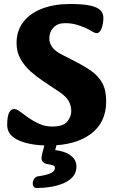

<svg xmlns="http://www.w3.org/2000/svg" viewBox="-20 -716 577 962"><path d="M223 13Q132 13 74 -12.5Q16 -38 16 -90Q16 -132 25.5 -151Q35 -170 51 -170Q63 -170 80.5 -156.5Q98 -143 122.5 -126Q147 -109 176.5 -95.5Q206 -82 242 -82Q296 -82 316.5 -106.5Q337 -131 337 -159Q337 -187 324 -210Q311 -233 275 -257L197 -309Q164 -331 133.5 -358Q103 -385 83 -420Q63 -455 63 -500Q63 -562 97 -606Q131 -650 191.5 -673Q252 -696 331 -696Q393 -696 429.5 -688.5Q466 -681 482 -665.5Q498 -650 498 -626Q498 -598 489 -574Q480 -550 465 -550Q455 -550 441 -559Q427 -568 406 -577Q384 -587 359.5 -593.5Q335 -600 306 -600Q268 -600 247.5 -577.5Q227 -555 227 -524Q227 -502 240 -482Q253 -462 287 -444L359 -407Q406 -383 440 -358.5Q474 -334 493 -299Q512 -264 512 -208Q512 -102 434.5 -44.5Q357 13 223 13ZM210 -17Q212 -27 217 -31Q222 -35 228 -36L257 -42Q266 -44 270 -39.5Q274 -35 272 -26L245 83L229 35Q289 35 326 57.5Q363 80 363 119Q363 149 344.5 170Q326 191 296.5 203Q267 215 233 220.5Q199 226 167 226Q154 226 149 219.5Q144 213 144 206Q144 190 152 179Q160 168 173 167Q205 163 230 153.5Q255 144 255 125Q255 117 248 113.5Q241 110 218 106Q203 104 195.5 96Q188 88 188 75Q188 69 189.5 62.5Q191 56 193 48Z"/></svg>

Font: Alkatra
Style: Bold
Weight: 700
Designer: Suman Bhandary
Version: Version 1.100;gftools[0.9.22]